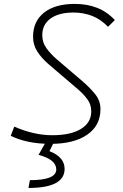

<svg xmlns="http://www.w3.org/2000/svg" viewBox="-20 -723 626 978"><path d="M237.3 9.8Q118.2 9.8 34.7 -31.2L52.7 -78.1Q152.3 -34.2 246.6 -34.2Q339.8 -34.2 392.3 -66.2Q444.8 -98.1 444.8 -155.8Q444.8 -189.9 425.5 -216.6Q406.2 -243.2 378.9 -266.6L225.6 -397.5Q192.9 -425.8 170.7 -459.5Q148.4 -493.2 148.4 -535.6Q148.4 -614.7 204.6 -658.9Q260.7 -703.1 360.8 -703.1Q489.7 -703.1 564.9 -620.6L530.3 -586.4Q492.2 -626 447.8 -642.6Q403.3 -659.2 355 -659.2Q279.8 -659.2 237.5 -628.7Q195.3 -598.1 195.3 -543.9Q195.3 -506.8 216.6 -477.5Q237.8 -448.2 268.1 -421.9L401.9 -307.6Q438.5 -275.9 465.1 -242.9Q491.7 -210 491.7 -167Q491.7 -83.5 424.3 -36.9Q356.9 9.8 237.3 9.8ZM125 234.4 132.3 194.8Q266.6 194.8 266.6 140.1Q266.6 89.8 176.3 65.9L227.1 -23.9L258.3 -5.9L231.9 46.9Q309.1 77.1 309.1 137.2Q309.1 234.4 125 234.4Z"/></svg>

Font: CaskaydiaCove NF ExtraLight
Style: Italic
Weight: 200
Italic angle: -10°
Designer: Aaron Bell
Foundry: Saja Typeworks
Version: Version 2111.001; VTT 6.35;Nerd Fonts 3.2.1